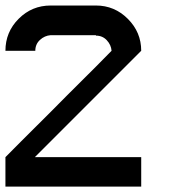

<svg xmlns="http://www.w3.org/2000/svg" viewBox="-20 -687 707 707"><path d="M108.3 -108.3H500V0H0V-108.3Q34.2 -143.3 166.7 -275Q200.8 -310 333.3 -441.7L390.8 -500Q389.2 -521.7 373.3 -538.8Q357.5 -555.8 333.3 -555.8V-557.5H166.7Q144.2 -555.8 127.1 -540Q110 -524.2 110 -500H0Q0 -569.2 48.8 -617.9Q97.5 -666.7 166.7 -666.7H333.3Q401.7 -666.7 450.8 -617.5Q500 -568.3 500 -500Z"/></svg>

Font: 0xA000-Mono
Style: Mono-Bold
Weight: 700
Version: Version 0.1